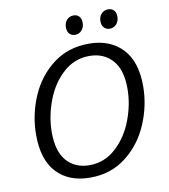

<svg xmlns="http://www.w3.org/2000/svg" viewBox="-94 -952 914 1040"><g transform="rotate(-10 363.0 -431.5)"><path d="M69 -269Q69 -378 112 -479Q155 -580 238 -643.5Q321 -707 435 -707Q551 -707 618.5 -636.5Q686 -566 686 -431Q686 -324 643 -222.5Q600 -121 516.5 -56Q433 9 319 9Q202 9 135.5 -61.5Q69 -132 69 -269ZM600 -432Q600 -536 552.5 -588.5Q505 -641 427 -641Q344 -641 282 -584.5Q220 -528 187.5 -441Q155 -354 155 -268Q155 -163 201.5 -110.5Q248 -58 326 -58Q409 -58 471.5 -115Q534 -172 567 -258.5Q600 -345 600 -432ZM329 -815Q329 -840 343.5 -856Q358 -872 381 -872Q400 -872 411.5 -859.5Q423 -847 423 -825Q423 -800 408.5 -783.5Q394 -767 372 -767Q352 -767 340.5 -780Q329 -793 329 -815ZM519 -815Q519 -840 533.5 -856Q548 -872 571 -872Q591 -872 602.5 -859.5Q614 -847 614 -825Q614 -800 599.5 -783.5Q585 -767 562 -767Q543 -767 531 -780Q519 -793 519 -815Z"/></g></svg>

Font: Bitter Pro
Style: Italic
Weight: 400
Italic angle: -9°
Designer: Sol Matas, and Bitter project Authors
Foundry: Sol Matas
Version: Version 1.010